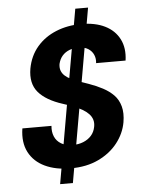

<svg xmlns="http://www.w3.org/2000/svg" viewBox="-59 -839 735 973"><g transform="rotate(-5 308.5 -352.5)"><path d="M207 87 361 -792H426L272 87ZM268 12Q192 12 137 -14Q82 -40 56 -90Q30 -140 41 -211H189Q186 -181 196 -157Q206 -133 229.5 -119Q253 -105 288 -105Q318 -105 342.5 -115Q367 -125 383 -143Q399 -161 404 -187Q408 -207 403 -223.5Q398 -240 385 -253.5Q372 -267 353 -278Q334 -289 309.5 -298.5Q285 -308 257 -317Q172 -344 133.5 -389.5Q95 -435 108 -510Q120 -574 158.5 -619Q197 -664 255.5 -688Q314 -712 384 -712Q455 -712 504.5 -687.5Q554 -663 577.5 -617Q601 -571 592 -508H442Q445 -531 436.5 -550.5Q428 -570 409 -582Q390 -594 361 -594Q336 -595 314 -586.5Q292 -578 277.5 -561.5Q263 -545 257 -520Q254 -500 259.5 -485.5Q265 -471 277 -460Q289 -449 307.5 -440Q326 -431 348.5 -423Q371 -415 397 -406Q434 -393 466 -376Q498 -359 520.5 -336Q543 -313 552.5 -278.5Q562 -244 554 -197Q544 -141 507 -93.5Q470 -46 409.5 -17Q349 12 268 12Z"/></g></svg>

Font: DM Sans 9pt ExtraBold
Style: Italic
Weight: 800
Italic angle: -10°
Version: Version 4.004;gftools[0.9.30]